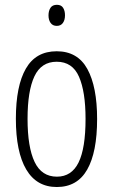

<svg xmlns="http://www.w3.org/2000/svg" viewBox="-20 -749 458 779"><path d="M374 -266.1Q374 -131.3 333.7 -60.8Q293.5 9.8 210.4 9.8Q128.4 9.8 86.4 -61.5Q44.4 -132.8 44.4 -267.1Q44.4 -400.4 85 -470.7Q125.5 -541 210 -541Q294.9 -541 334.5 -469Q374 -397 374 -266.1ZM91.8 -267.1Q91.8 -151.9 120.4 -92Q148.9 -32.2 210.9 -32.2Q270.5 -32.2 298.8 -89.8Q327.1 -147.5 327.1 -266.6Q327.1 -377 300.5 -437.7Q273.9 -498.5 210 -498.5Q147.5 -498.5 119.6 -439.2Q91.8 -379.9 91.8 -267.1ZM210.9 -729.5Q228.5 -729.5 236.1 -717.3Q243.7 -705.1 243.7 -687Q243.7 -667.5 235.1 -655.8Q226.6 -644 210.4 -644Q193.8 -644 185.3 -656Q176.8 -668 176.8 -686.5Q176.8 -705.1 184.8 -717.3Q192.9 -729.5 210.9 -729.5Z"/></svg>

Font: Open Sans Condensed Light
Style: Regular
Weight: 300
Width: 3
Designer: Monotype Design Team
Foundry: Monotype Imaging Inc.
Version: Version 3.003; ttfautohint (v1.8.4)